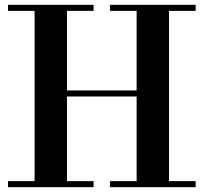

<svg xmlns="http://www.w3.org/2000/svg" viewBox="-20 -774 841 794"><path d="M13 0V-25H123V-729H13V-754H367V-729H257V-400H545V-729H435V-754H789V-729H679V-25H789V0H435V-25H545V-375H257V-25H367V0Z"/></svg>

Font: Libre Bodoni
Style: Regular
Weight: 400
Designer: Pablo Impallari, Rodrigo Fuenzalida
Foundry: Impallari Type
Version: Version 2.005;gftools[0.9.23]